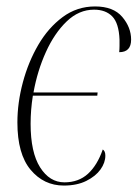

<svg xmlns="http://www.w3.org/2000/svg" viewBox="-20 -566 427 596"><path d="M178 10Q116 10 75 -39Q34 -88 34 -186Q34 -247 51 -310.5Q68 -374 99 -427Q130 -480 174.5 -513Q219 -546 275 -546Q332 -546 359.5 -513.5Q387 -481 387 -443Q387 -404 350 -404Q351 -414 351 -423.5Q351 -433 351 -443Q349 -494 328.5 -515Q308 -536 272 -536Q225 -536 187 -499.5Q149 -463 122.5 -404.5Q96 -346 84 -279H283L282 -269H82Q75 -225 75 -182Q75 -93 104.5 -46.5Q134 0 180 0Q224 0 253 -26.5Q282 -53 299 -102Q307 -97 307 -83Q307 -61 292 -40Q277 -19 248 -4.5Q219 10 178 10Z"/></svg>

Font: Noto Serif Display Condensed ExtraLight
Style: Italic
Weight: 200
Width: 3
Italic angle: -12°
Designer: Monotype Design Team
Foundry: Monotype Imaging Inc.
Version: Version 2.009